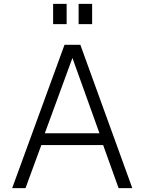

<svg xmlns="http://www.w3.org/2000/svg" viewBox="-20 -974 748 994"><path d="M325 -954H255V-849H325ZM457 -954H387V-849H457ZM43 0H112L194 -223H514L594 0H665L396 -742H314ZM212 -284 355 -674 495 -284Z"/></svg>

Font: 18Franklin Light
Style: Regular
Weight: 300
Designer: Pablo Impallari, Rodrigo Fuenzalida (Modified by Dan O. Williams)
Version: Version 0.025;PS 000.025;hotconv 1.0.88;makeotf.lib2.5.64775